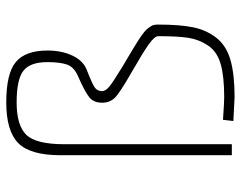

<svg xmlns="http://www.w3.org/2000/svg" viewBox="-100 -680 788 629"><g transform="rotate(-90 294.5 -365.0)"><path d="M137 0H101V-561Q101 -661 141 -700Q181 -739 274 -739Q369 -739 406.5 -707.5Q444 -676 444 -604Q444 -558 427.5 -522.5Q411 -487 380 -475Q336 -458 323.5 -449.5Q311 -441 311 -425Q311 -414 325 -402Q339 -390 395 -356Q407 -349 424.5 -338.5Q442 -328 450.5 -323Q459 -318 471.5 -310Q484 -302 490 -298Q496 -294 504 -287.5Q512 -281 515.5 -276.5Q519 -272 523 -266Q527 -260 528 -254Q529 -248 529 -241Q529 -170 520 -126.5Q511 -83 485.5 -50.5Q460 -18 413 -4.5Q366 9 291 9L213 5L217 -29Q274 -25 291 -25Q359 -25 399.5 -36.5Q440 -48 460 -77.5Q480 -107 485.5 -142Q491 -177 491 -241Q491 -253 464.5 -272Q438 -291 370 -330Q305 -367 289 -383.5Q273 -400 273 -425Q273 -453 291.5 -467.5Q310 -482 360 -504Q390 -517 398 -540Q406 -563 406 -604Q406 -661 377.5 -683Q349 -705 274 -705Q199 -705 168 -673.5Q137 -642 137 -548Z"/></g></svg>

Font: TypoPRO Titillium Text
Style: 1 wt
Weight: 100
Designer: Accademia di Belle Arti di Urbino and others
Foundry: Accademia di Belle Arti di Urbino and others.
Version: Version 25.000